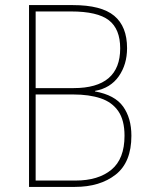

<svg xmlns="http://www.w3.org/2000/svg" viewBox="-20 -785 586 754"><path d="M266 -765Q378 -765 428.5 -723Q479 -681 479 -596Q479 -532 446.5 -485.5Q414 -439 353 -428V-426Q431 -412 463.5 -366.5Q496 -321 496 -252Q496 -148 434.5 -99.5Q373 -51 274 -51H94V-765ZM269 -439Q452 -439 452 -595Q452 -671 407.5 -705.5Q363 -740 259 -740H120V-439ZM120 -414V-76H277Q366 -76 417.5 -118.5Q469 -161 469 -252Q469 -313 444.5 -348.5Q420 -384 375 -399Q330 -414 268 -414Z"/></svg>

Font: Noto Sans Tamil UI SemiCondensed Thin
Style: Regular
Weight: 100
Width: 4
Designer: Jelle Bosma - Monotype Design Team
Foundry: Monotype Imaging Inc.
Version: Version 2.004; ttfautohint (v1.8.4.7-5d5b)